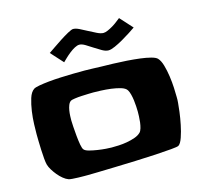

<svg xmlns="http://www.w3.org/2000/svg" viewBox="-105 -968 1025 961"><g transform="rotate(-15 408.0 -487.0)"><path d="M765.6 -386.7Q765.6 -378.9 765.6 -371.6Q765.6 -364.3 764.6 -356.4Q763.7 -342.8 759.8 -311.5Q755.9 -280.3 749 -246.6Q742.2 -212.9 732.4 -184.6Q722.7 -156.2 710.9 -148.4Q705.1 -144.5 671.4 -141.6Q637.7 -138.7 589.4 -135.7Q541 -132.8 484.4 -130.9Q427.7 -128.9 376.5 -127.4Q325.2 -126 286.6 -125Q248 -124 235.4 -124Q229.5 -124 215.3 -124Q201.2 -124 185.5 -124.5Q169.9 -125 156.2 -126Q142.6 -127 136.7 -128.9Q123 -133.8 109.4 -145Q95.7 -156.2 84 -170.4Q72.3 -184.6 63 -199.7Q53.7 -214.8 49.8 -228.5Q46.9 -239.3 44.9 -261.2Q43 -283.2 42 -307.1Q41 -331.1 40.5 -353.5Q40 -376 40 -387.7Q40 -406.2 41 -439Q42 -471.7 46.9 -505.9Q51.8 -540 61 -569.8Q70.3 -599.6 87.9 -611.3Q95.7 -616.2 117.2 -620.1Q138.7 -624 168 -627Q197.3 -629.9 230.5 -631.3Q263.7 -632.8 295.4 -633.3Q327.1 -633.8 354.5 -633.8Q381.8 -633.8 398.4 -632.8Q413.1 -631.8 440.4 -631.3Q467.8 -630.9 501.5 -629.9Q535.2 -628.9 571.3 -626.5Q607.4 -624 638.7 -620.1Q669.9 -616.2 693.8 -609.9Q717.8 -603.5 725.6 -594.7Q738.3 -581.1 746.1 -553.7Q753.9 -526.4 758.3 -495.6Q762.7 -464.8 764.2 -435.1Q765.6 -405.3 765.6 -386.7ZM558.6 -366.2Q558.6 -377.9 557.6 -393.6Q556.6 -409.2 554.7 -425.3Q552.7 -441.4 548.8 -456.5Q544.9 -471.7 539.1 -481.4Q531.2 -494.1 508.8 -501Q486.3 -507.8 459.5 -511.2Q432.6 -514.6 406.7 -515.6Q380.9 -516.6 368.2 -516.6Q361.3 -516.6 343.8 -516.1Q326.2 -515.6 307.1 -514.6Q288.1 -513.7 271.5 -511.2Q254.9 -508.8 250 -505.9Q241.2 -500 236.3 -487.8Q231.4 -475.6 229 -460.9Q226.6 -446.3 226.1 -432.1Q225.6 -418 225.6 -409.2Q225.6 -400.4 227.1 -377.4Q228.5 -354.5 231 -328.6Q233.4 -302.7 237.3 -281.2Q241.2 -259.8 247.1 -253.9Q253.9 -246.1 272.9 -241.2Q292 -236.3 314 -232.9Q335.9 -229.5 356.4 -228Q377 -226.6 385.7 -226.6Q401.4 -226.6 422.9 -227.5Q444.3 -228.5 466.3 -232.4Q488.3 -236.3 507.8 -243.2Q527.3 -250 539.1 -261.7Q545.9 -268.6 549.8 -282.2Q553.7 -295.9 555.7 -311.5Q557.6 -327.1 558.1 -342.3Q558.6 -357.4 558.6 -366.2ZM647.5 -778.3Q636.7 -770.5 616.2 -757.3Q595.7 -744.1 573.7 -731.4Q551.8 -718.8 530.8 -709.5Q509.8 -700.2 497.1 -700.2Q482.4 -700.2 464.4 -710.4Q446.3 -720.7 427.7 -732.9Q409.2 -745.1 392.1 -755.4Q375 -765.6 362.3 -765.6Q351.6 -765.6 337.9 -758.3Q324.2 -751 310.5 -740.2Q296.9 -729.5 285.2 -718.3Q273.4 -707 266.6 -700.2L209 -763.7Q217.8 -769.5 238.3 -783.7Q258.8 -797.9 281.2 -812.5Q303.7 -827.1 324.2 -838.4Q344.7 -849.6 352.5 -849.6Q366.2 -849.6 384.8 -840.3Q403.3 -831.1 423.3 -820.3Q443.4 -809.6 462.4 -800.3Q481.4 -791 495.1 -791Q504.9 -791 518.1 -796.9Q531.2 -802.7 544.4 -810.5Q557.6 -818.4 569.3 -827.6Q581.1 -836.9 588.9 -842.8Z"/></g></svg>

Font: Slackey
Style: Regular
Weight: 400
Designer: Squid
Foundry: Font Diner, Inc DBA Sideshow
Version: Version 1.000